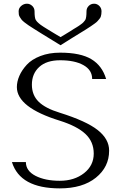

<svg xmlns="http://www.w3.org/2000/svg" viewBox="-20 -1041 706 1061"><path d="M314.5 -791Q286.1 -808.6 254.9 -827.6Q223.6 -846.7 205.6 -857.9Q187.5 -869.1 167.5 -881.8Q147.5 -894.5 137.2 -901.4Q127 -908.2 115.2 -917.5Q103.5 -926.8 99.1 -932.6Q94.7 -938.5 89.8 -946.3Q85 -954.1 84 -961.4Q83 -968.8 83 -978.5Q83 -996.1 97.2 -1008.3Q111.3 -1020.5 128.9 -1020.5Q145.5 -1020.5 158.2 -1008.3Q170.9 -996.1 170.9 -978.5Q170.9 -942.4 177.7 -930.7Q181.6 -924.8 184.6 -921.4Q187.5 -918 193.8 -912.6Q200.2 -907.2 204.6 -903.8Q209 -900.4 221.2 -892.6Q233.4 -884.8 243.2 -878.9Q252.9 -873 274.4 -859.9Q295.9 -846.7 314.5 -835.9Q327.1 -843.8 343.8 -853.5Q360.4 -863.3 368.7 -868.7Q377 -874 387.7 -880.9Q398.4 -887.7 403.8 -890.6Q409.2 -893.6 416 -898.4Q422.9 -903.3 426.3 -905.8Q429.7 -908.2 434.1 -911.6Q438.5 -915 440.9 -918Q443.4 -920.9 445.8 -923.8Q448.2 -926.8 451.2 -930.7Q458 -942.4 458 -978.5Q458 -996.1 470.2 -1008.3Q482.4 -1020.5 500 -1020.5Q516.6 -1020.5 528.8 -1008.3Q541 -996.1 541 -978.5Q541 -969.7 540 -962.9Q539.1 -956.1 537.1 -949.7Q535.2 -943.4 529.8 -937Q524.4 -930.7 519.5 -924.8Q514.6 -918.9 502.9 -910.6Q491.2 -902.3 481.4 -895.5Q471.7 -888.7 452.1 -876.5Q432.6 -864.3 415.5 -854Q398.4 -843.8 369.6 -825.7Q340.8 -807.6 314.5 -791ZM583 -209V-208Q583 -118.2 509.8 -59.1Q436.5 0 310.5 0Q90.8 0 45.9 -145.5H123Q123 -96.7 176.3 -69.3Q229.5 -42 310.5 -42Q390.6 -42 444.3 -84Q498 -126 498 -192.4Q498 -257.8 452.1 -300.8Q406.2 -343.8 310.5 -374Q73.2 -447.3 73.2 -559.6Q73.2 -589.8 86.9 -621.6Q100.6 -653.3 127.9 -683.1Q155.3 -712.9 203.1 -731.4Q251 -750 312.5 -750Q424.8 -750 484.9 -713.9Q544.9 -677.7 566.4 -604.5H489.3Q489.3 -654.3 440.9 -681.2Q392.6 -708 312.5 -708Q237.3 -708 196.8 -670.9Q156.2 -633.8 156.2 -573.2Q156.2 -515.6 193.4 -479Q230.5 -442.4 310.5 -418Q457 -372.1 520 -322.3Q583 -272.5 583 -209Z"/></svg>

Font: okolaks
Style: Regular
Weight: 500
Version: Version 000.6.0